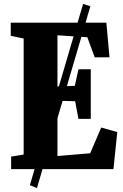

<svg xmlns="http://www.w3.org/2000/svg" viewBox="-20 -858 625 974"><path d="M131.5 81.5 401.5 -838 438.5 -826.5 167.5 96ZM100 -74V-662.5L34.5 -676.5V-743H519.5L535.5 -567H460.5L423 -669L271.5 -679V-419.5L359.5 -422.5L378 -506.5H440.5V-255H378L361 -344.5L271.5 -347V-66.5L437.5 -80.5L493.5 -211L575 -188L555.5 0H36.5V-63.5Z"/></svg>

Font: Merriweather 24pt SemiCondensed Black
Style: Regular
Weight: 900
Width: 4
Designer: Eben Sorkin
Foundry: Eben Sorkin
Version: Version 2.100